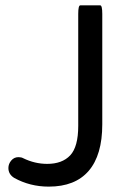

<svg xmlns="http://www.w3.org/2000/svg" viewBox="-20 -694 495 725"><path d="M33.2 -22.5Q11.7 -36.1 11.7 -59.6Q11.7 -75.2 22.5 -87.9Q33.2 -100.6 49.8 -100.6Q60.5 -100.6 67.4 -96.7Q111.3 -75.2 158.2 -75.2Q214.8 -75.2 245.1 -107.4Q275.4 -139.6 275.4 -218.8V-641.6Q275.4 -673.8 283.2 -673.8H358.4Q366.2 -673.8 366.2 -641.6V-224.6Q366.2 -108.4 314.9 -48.8Q263.7 10.7 164.1 10.7Q92.8 10.7 33.2 -22.5Z"/></svg>

Font: YuPearl-Regular
Style: Regular
Weight: 400
Designer: Max Yao
Foundry: Max-Everyday
Version: Version 1.011; ttfautohint (v1.8.3)